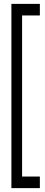

<svg xmlns="http://www.w3.org/2000/svg" viewBox="-20 -760 232 990"><path d="M93.9 150.3H185.5V210H38.8V-740H185.5V-680.3H93.9Z"/></svg>

Font: Georama ExtraCondensed Thin
Style: Regular
Weight: 100
Width: 2
Designer: Jean-Baptiste Levee
Foundry: Production Type
Version: Version 1.001